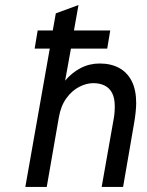

<svg xmlns="http://www.w3.org/2000/svg" viewBox="-20 -742 584 762"><path d="M80.5 0 177.5 -549H117.5L129.5 -621H189.5L201.5 -689L291.5 -722L273.5 -621H417.5L405.5 -549H261.5L238.5 -422Q265 -453.5 300 -471.8Q335 -490 375.5 -490Q420 -490 452.5 -472.5Q485 -455 502.8 -420Q520.5 -385 520.5 -333Q520.5 -317.5 518.2 -295.8Q516 -274 511.5 -249L468.5 0H383.5L431.5 -272Q434 -285.5 434.8 -298Q435.5 -310.5 435.5 -320Q435.5 -352.5 425 -372.8Q414.5 -393 395.2 -402.5Q376 -412 350.5 -412Q323 -412 294.2 -397.2Q265.5 -382.5 243.5 -352.2Q221.5 -322 213.5 -276L165.5 0Z"/></svg>

Font: Overpass
Style: Italic
Weight: 400
Italic angle: -10°
Designer: Delve Withrington, Dave Bailey, Thomas Jockin
Foundry: Delve Fonts LLC
Version: Version 4.000